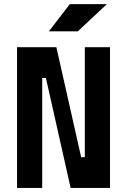

<svg xmlns="http://www.w3.org/2000/svg" viewBox="-20 -926 626 946"><path d="M328.1 0 206.1 -542H152.8V-693.4H257.8L379.9 -151.4H412.6V0ZM64 0V-693.4H188V0ZM397.9 0V-693.4H522V0ZM220.7 -771.5 324.2 -905.8H506.8L363.3 -771.5Z"/></svg>

Font: Cascadia Mono
Style: Regular
Weight: 400
Monospace: yes
Designer: Aaron Bell
Foundry: Saja Typeworks
Version: Version 2102.003